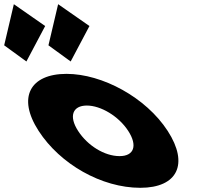

<svg xmlns="http://www.w3.org/2000/svg" viewBox="-327 -880 1008 915"><path d="M-307.1 -664 -201.2 -587 -111.7 -756 -261 -860ZM-96.1 -664 9.8 -587 99.3 -756 -50 -860ZM-142.8 -256C-246.5 -416 -183 -528 -10 -528C160 -528 368.5 -416 472.2 -256C574.5 -98 518.7 15 341.7 15C156.7 15 -40.5 -98 -142.8 -256ZM45.2 -256C90.5 -186 170.9 -136 242.9 -136C311.9 -136 329.5 -186 284.2 -256C238.2 -327 152.8 -377 86.8 -377C19.8 -377 -0.8 -327 45.2 -256Z"/></svg>

Font: Hussar
Style: BdOpOblSeven
Weight: 700
Foundry: Cannot Into Space Fonts
Version: Version 2.00